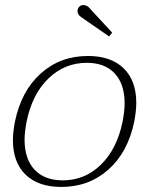

<svg xmlns="http://www.w3.org/2000/svg" viewBox="-20 -728 566 758"><path d="M301 -660Q286 -670 286 -684Q286 -694 292.5 -701Q299 -708 309 -708Q325 -708 337 -692L423 -599L411 -584ZM31 -175Q31 -206 39 -248Q64 -369 141 -438Q218 -507 327 -507Q418 -507 468 -458.5Q518 -410 518 -322Q518 -290 510 -248Q485 -127 408 -58.5Q331 10 222 10Q131 10 81 -38.5Q31 -87 31 -175ZM464 -248Q472 -290 472 -320Q472 -396 433 -438Q394 -480 323 -480Q235 -480 171 -418Q107 -356 85 -248Q77 -206 77 -177Q77 -100 116.5 -58Q156 -16 228 -16Q315 -16 378.5 -78Q442 -140 464 -248Z"/></svg>

Font: Trirong ExtraLight
Style: Italic
Weight: 275
Italic angle: -12°
Designer: Katatrad Team
Foundry: CadsonDemak
Version: Version 1.003